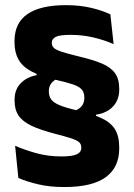

<svg xmlns="http://www.w3.org/2000/svg" viewBox="-20 -673 531 760"><path d="M273.2 -233.3Q294.2 -240.9 304 -253.8Q313.8 -266.6 313.8 -284.7V-287.2Q313.8 -306.9 303.7 -318.6Q293.7 -330.2 269.7 -338.6Q245.6 -347 203.1 -356.5Q141.4 -370.5 105.1 -389.9Q68.8 -409.2 53.1 -437.6Q37.4 -465.9 37.4 -505.7V-510.2Q37.4 -582.2 88.9 -617.4Q140.4 -652.6 240.4 -652.6Q296.6 -652.6 341.4 -641.8Q386.2 -631.1 416.9 -616.1L429.7 -498.4Q394.5 -514 350.9 -524.5Q307.3 -535 259.5 -535Q215.6 -535 200.3 -526.9Q185.1 -518.8 185.1 -504V-502.2Q185.1 -491.6 192.7 -483.8Q200.2 -476.1 223.7 -468.3Q247.2 -460.4 294.1 -449.1Q348.3 -436.3 383.3 -421.6Q418.3 -406.8 435.1 -383.5Q451.9 -360.3 451.9 -321.9V-317.5Q451.9 -277.5 427.2 -251.3Q402.4 -225.2 359.9 -219L360.4 -188.9ZM214.8 -364.3Q193.8 -357 183.6 -343.9Q173.4 -330.9 173.4 -313.3V-310.5Q173.4 -292.3 182.6 -279.5Q191.8 -266.7 215.5 -256.8Q239.1 -246.8 283 -236.6Q343.1 -223 380.4 -206Q417.6 -189.1 434.8 -161.7Q451.9 -134.4 451.9 -89.7V-85.2Q451.9 -10.3 398.4 28.5Q345 67.4 234.4 67.4Q176.4 67.4 130.9 56.5Q85.3 45.7 52.7 31.5L39.8 -95.9Q77.7 -79.5 123.9 -66.6Q170.1 -53.8 223 -53.8Q265.7 -53.8 283.7 -62.1Q301.7 -70.4 301.7 -87.7V-89.9Q301.7 -102.5 293 -110.3Q284.2 -118.1 261.4 -125.6Q238.5 -133 195.8 -144Q139.6 -158.8 104.7 -175.2Q69.9 -191.7 53.8 -215.2Q37.7 -238.7 37.7 -273.9V-278.8Q37.7 -318.2 61.7 -343.1Q85.7 -368 125.2 -375.6L124.7 -399.1Z"/></svg>

Font: Anek Latin Medium
Style: Regular
Weight: 500
Designer: Yesha Goshar
Foundry: Ek Type
Version: Version 1.003